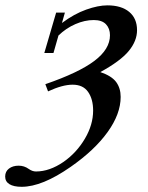

<svg xmlns="http://www.w3.org/2000/svg" viewBox="-126 -472 563 728"><path d="M-43.9 236.3Q-74.2 236.3 -90.3 226.3Q-106.4 216.3 -106.4 197.3Q-106.4 178.2 -92 167.2Q-77.6 156.2 -55.2 156.2Q-34.2 156.2 -17.1 168.5Q-3.4 178.2 10.3 178.2Q62 178.2 115.2 141.6Q164.6 106.9 195.8 54Q227.1 1 227.1 -52.7Q227.1 -96.2 208 -123.5Q189 -150.9 149.4 -150.9Q110.8 -150.9 56.2 -125.5L45.9 -152.8Q172.4 -196.3 231.7 -241Q291 -285.6 291 -338.4Q291 -363.8 275.9 -379.9Q260.7 -396 229.5 -396Q195.3 -396 159.9 -380.6Q124.5 -365.2 95.7 -337.4L76.7 -271H42L86.9 -424.3H120.1L108.9 -384.8Q155.3 -419.4 200.7 -435.5Q246.1 -451.7 281.2 -451.7Q334 -451.7 363.8 -427Q393.6 -402.3 393.6 -357.4Q393.6 -316.9 362.3 -278.8Q331.1 -240.7 254.4 -198.7Q297.4 -184.1 314.5 -160.9Q331.5 -137.7 331.5 -104.5Q331.5 -40 282 28.8Q232.4 97.7 142.1 160.6Q33.7 236.3 -43.9 236.3Z"/></svg>

Font: Elstob 10pt SemiBold
Style: Italic
Weight: 600
Italic angle: -20°
Designer: Peter S. Baker
Version: Version 1.015